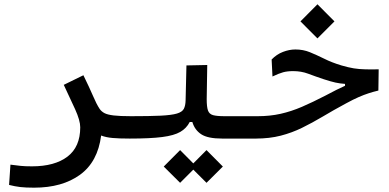

<svg xmlns="http://www.w3.org/2000/svg" viewBox="-20 -638 1798 888"><path d="M447.8 -11.2Q432.1 110.8 349.9 170.4Q267.6 230 137.7 230Q98.6 230 73.7 227.1Q48.8 224.1 22 217.3L28.3 123.5Q56.2 127 75.7 129.2Q95.2 131.3 127.9 131.3Q232.9 131.3 292 86.4Q351.1 41.5 351.1 -49.3Q351.1 -80.6 327.4 -132.8Q303.7 -185.1 274.9 -245.6L365.7 -290Q394.5 -231 410.2 -194.3Q425.8 -157.2 440.9 -134.3Q449.2 -122.1 463.4 -114.7Q477.5 -107.4 506.1 -104Q534.7 -100.6 585.9 -100.6Q604.5 -100.6 613.5 -91.3Q622.6 -82 622.6 -56.2Q622.6 -22 610.1 -9.5Q597.7 2.9 580.1 2.9Q531.2 2.9 501 0.2Q470.7 -2.4 447.8 -11.2Z M580.1 2.9 585.9 -100.6Q672.4 -100.6 722.9 -103Q773.4 -105.5 798.1 -112.8Q822.8 -120.1 830.3 -134.8Q837.9 -149.4 838.4 -174.3L842.3 -335.4L938.5 -337.4L936 -179.2Q936 -143.6 941.9 -127Q947.8 -110.4 965.3 -105.5Q982.9 -100.6 1018.6 -100.6H1171.9Q1190.4 -100.6 1199.5 -87.6Q1208.5 -74.7 1208.5 -56.2Q1208.5 -22 1196 -9.5Q1183.6 2.9 1166 2.9H1007.3Q940.9 2.9 910.6 -17.1Q880.4 -37.1 869.6 -73.7H857.4Q842.8 -44.9 814 -28.1Q785.2 -11.2 730 -4.2Q674.8 2.9 580.1 2.9ZM935.1 207.5 874 146.5 813 207.5 737.3 132.3 813 56.2 874 117.7 935.1 56.2 1010.7 132.3Z M1162.1 2.9Q1150.4 2.9 1144 -9.3Q1137.7 -21.5 1137.7 -51.3Q1137.7 -100.6 1171.9 -100.6Q1228.5 -100.6 1277.6 -111.6Q1326.7 -122.6 1376.5 -144Q1426.3 -165.5 1484.9 -195.8Q1514.6 -211.4 1535.6 -222.2Q1556.6 -232.9 1575.7 -241.2V-250Q1552.7 -251.5 1531.7 -256.1Q1510.7 -260.7 1477.5 -271.5Q1438 -284.7 1405.8 -296.9Q1373.5 -309.1 1335.9 -309.1Q1309.1 -309.1 1289.3 -303.7Q1269.5 -298.3 1240.2 -284.2L1236.3 -362.8Q1259.3 -386.7 1288.6 -397.9Q1317.9 -409.2 1346.2 -409.2Q1382.3 -409.2 1413.3 -396.5Q1444.3 -383.8 1479 -366.7Q1513.7 -349.1 1559.1 -335.4Q1590.3 -326.2 1615.7 -322Q1641.1 -317.9 1668.5 -317.4Q1682.1 -316.9 1697.8 -316.9Q1713.4 -316.9 1731.4 -317.4L1730 -219.2Q1705.6 -213.4 1684.6 -206.5Q1663.6 -199.7 1639.4 -189.2Q1615.2 -178.7 1581.1 -160.2Q1522 -128.4 1473.1 -99.1Q1423.8 -69.8 1377 -46.9Q1330.1 -23.9 1278.3 -10.5Q1226.6 2.9 1162.1 2.9ZM1448.2 -460.4 1369.6 -539.1 1448.2 -618.2 1526.9 -539.1Z"/></svg>

Font: CaskaydiaMono NF
Style: Regular
Weight: 400
Designer: Aaron Bell
Foundry: Saja Typeworks
Version: Version 2111.001; ttfautohint (v1.8.4);Nerd Fonts 3.1.1